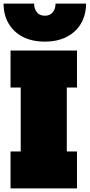

<svg xmlns="http://www.w3.org/2000/svg" viewBox="-38 -1055 502 1075"><path d="M21 -565V-772H393V-565H336V-207H393V0H21V-207H78V-565ZM444 -1035Q443.5 -971.5 415.5 -923.5Q387.5 -875.5 336 -848.8Q284.5 -822 213 -822Q141 -822 89.2 -849Q37.5 -876 9.8 -924Q-18 -972 -18 -1035H153Q153 -1005 168.8 -986Q184.5 -967 213 -967Q241.5 -967 257.2 -986Q273 -1005 273 -1035Z"/></svg>

Font: Hepta Slab Black
Style: Regular
Weight: 900
Designer: Michael LaGattuta
Foundry: Michael LaGattuta
Version: Version 1.102